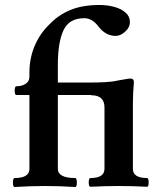

<svg xmlns="http://www.w3.org/2000/svg" viewBox="-20 -746 632 770"><path d="M39 4Q34 4 32.5 -5Q31 -14 32.5 -23Q34 -32 39 -32Q98 -32 98 -69V-365H46Q41 -365 39.5 -373.5Q38 -382 39.5 -391Q41 -400 46 -400Q68 -400 83 -410Q98 -420 98 -438V-455Q98 -513 119.5 -563Q141 -613 179 -649Q214 -686 262.5 -706Q311 -726 378 -726Q410 -726 438 -718.5Q466 -711 483.5 -695.5Q501 -680 501 -658Q501 -636 482 -619Q463 -602 444 -602Q405 -602 377 -637Q351 -673 318 -673Q257 -673 234.5 -624.5Q212 -576 212 -486V-415H369Q374 -415 375.5 -402.5Q377 -390 375.5 -377.5Q374 -365 369 -365H212V-69Q212 -32 282 -32Q286 -32 287.5 -23Q289 -14 287.5 -5Q286 4 282 4Q252 2 221.5 1Q191 0 161 0Q130 0 99.5 1Q69 2 39 4ZM343 3Q338 3 336.5 -5.5Q335 -14 336.5 -23Q338 -32 343 -32Q399 -32 399 -69V-315Q399 -364 346 -364Q342 -364 340.5 -377Q339 -390 340.5 -402.5Q342 -415 346 -415Q370 -415 400.5 -416.5Q431 -418 452 -423Q475 -427 486.5 -429Q498 -431 504 -431Q517 -431 517 -416Q515 -394 514 -373.5Q513 -353 513 -332V-69Q513 -32 570 -32Q574 -32 575.5 -23Q577 -14 575.5 -5.5Q574 3 570 3Q512 0 456 0Q400 0 343 3Z"/></svg>

Font: Junicode SmExp
Style: Bold
Weight: 700
Width: 6
Designer: Peter S. Baker
Version: Version 2.205; ttfautohint (v1.8.4)